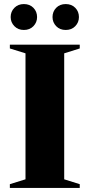

<svg xmlns="http://www.w3.org/2000/svg" viewBox="-20 -925 442 945"><path d="M372.5 -18.5V0H28.5V-18.5L105.5 -42.5V-662.5L28.5 -686.5V-705H372.5V-686.5L296 -662.5V-42.5ZM97.5 -777.5Q69 -777.5 50.8 -796.2Q32.5 -815 32.5 -841Q32.5 -868 50.8 -886.5Q69 -905 97.5 -905Q126.5 -905 144.5 -886.5Q162.5 -868 162.5 -841Q162.5 -815 144.5 -796.2Q126.5 -777.5 97.5 -777.5ZM303.5 -777.5Q274.5 -777.5 256.5 -796.2Q238.5 -815 238.5 -841Q238.5 -868 256.5 -886.5Q274.5 -905 303.5 -905Q332.5 -905 350.5 -886.5Q368.5 -868 368.5 -841Q368.5 -815 350.5 -796.2Q332.5 -777.5 303.5 -777.5Z"/></svg>

Font: Newsreader 60pt
Style: Bold
Weight: 700
Designer: Hugues Gentile
Foundry: Production Type
Version: Version 1.003